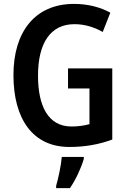

<svg xmlns="http://www.w3.org/2000/svg" viewBox="-20 -744 654 985"><path d="M329 -393V-290H439V-107C413 -100 382 -95 347 -95C227 -95 175 -200 175 -356C175 -523 239 -620 362 -620C414 -620 463 -605 507 -580L546 -679C495 -707 431 -724 360 -724C158 -724 49 -579 49 -359C49 -134 148 10 336 10C416 10 488 -3 556 -28V-393ZM410 71V61H297C294 101 279 173 268 209V221H339C369 177 396 119 410 71Z"/></svg>

Font: Noto Sans Lao UI Cond SemBd
Style: Regular
Weight: 600
Width: 3
Designer: Monotype Design Team
Foundry: Monotype Imaging Inc.
Version: Version 2.000